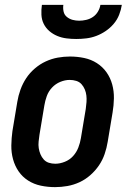

<svg xmlns="http://www.w3.org/2000/svg" viewBox="-20 -760 540 788"><path d="M206 8Q176 8 147.5 2Q119 -4 95.5 -19Q72 -34 56.5 -56.5Q41 -79 33.5 -106.5Q26 -134 26.5 -163.5Q27 -193 31 -222L51 -342Q55 -367 64 -392Q73 -417 87.5 -439Q102 -461 123 -479Q144 -497 168 -508Q192 -519 217 -523.5Q242 -528 267 -528Q297 -528 325.5 -522Q354 -516 377.5 -501Q401 -486 417 -463.5Q433 -441 440.5 -413.5Q448 -386 447.5 -356.5Q447 -327 442 -298L422 -178Q418 -153 409.5 -128Q401 -103 386 -81Q371 -59 350.5 -41Q330 -23 306 -12Q282 -1 256.5 3.5Q231 8 206 8ZM207 -88Q226 -88 246 -96Q266 -104 280 -119.5Q294 -135 301.5 -154.5Q309 -174 312 -193L332 -313Q334 -327 335 -341Q336 -355 334.5 -368Q333 -381 328 -393Q323 -405 314.5 -414.5Q306 -424 293 -428Q280 -432 266 -432Q247 -432 227.5 -424Q208 -416 193.5 -400.5Q179 -385 172 -365.5Q165 -346 162 -327L142 -207Q140 -193 138.5 -179Q137 -165 139 -152Q141 -139 146 -127Q151 -115 159.5 -105.5Q168 -96 180.5 -92Q193 -88 207 -88ZM293 -600Q273 -600 253 -602.5Q233 -605 215 -612.5Q197 -620 182.5 -632.5Q168 -645 159.5 -662Q151 -679 150 -699.5Q149 -720 152 -740H240Q238 -726 241 -712.5Q244 -699 254.5 -690.5Q265 -682 278 -678.5Q291 -675 305 -675Q319 -675 334 -678.5Q349 -682 361.5 -690.5Q374 -699 382 -712.5Q390 -726 392 -740H480Q477 -720 469 -699.5Q461 -679 446.5 -662Q432 -645 413.5 -632.5Q395 -620 375 -612.5Q355 -605 334 -602.5Q313 -600 293 -600Z"/></svg>

Font: Iosevka SS18
Style: Bold Italic
Weight: 700
Italic angle: -9°
Monospace: yes
Designer: Belleve Invis
Foundry: Belleve Invis
Version: Version 25.1.1; ttfautohint (v1.8.4)